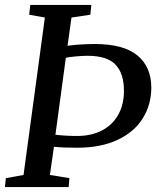

<svg xmlns="http://www.w3.org/2000/svg" viewBox="-26 -763 647 783"><path d="M-6 0 -2 -36.5 70 -49.5 157 -691.5 93 -703 97.5 -743H346.5L342.5 -703L265.5 -691.5L249.5 -576.5Q304 -583.5 360.5 -583.5Q478 -583.5 534.5 -536.8Q591 -490 591 -406Q591 -336.5 556.5 -280.8Q522 -225 453.8 -192.8Q385.5 -160.5 287.5 -160.5Q228 -160.5 194 -164.5L177.5 -49.5L257 -36.5L254 0ZM200 -213.5Q242.5 -208.5 288 -208.5Q347 -208.5 390.2 -231.2Q433.5 -254 456.5 -295.5Q479.5 -337 479.5 -392Q479.5 -463.5 445 -499.5Q410.5 -535.5 331 -535.5Q312 -535.5 285.8 -533.2Q259.5 -531 242.5 -527.5Z"/></svg>

Font: Merriweather Text
Style: Italic
Weight: 400
Italic angle: -7.8°
Designer: Eben Sorkin
Foundry: Eben Sorkin
Version: Version 2.100